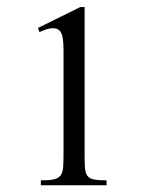

<svg xmlns="http://www.w3.org/2000/svg" viewBox="-20 -581 421 555"><path d="M98.1 -45.4V-59.6Q122.1 -59.6 135.3 -62.5Q148.4 -65.4 154.8 -73.5Q161.1 -81.5 162.4 -96.2Q163.6 -110.8 163.6 -134.8V-406.7V-438Q163.6 -456.5 161.4 -470.9Q159.2 -485.4 152.1 -492.7Q145 -500 131.3 -499.5Q117.7 -499 94.2 -488.3L89.4 -500L211.9 -560.5H224.6V-134.8Q224.6 -110.8 225.6 -95.9Q226.6 -81.1 232.4 -73Q238.3 -64.9 251.2 -62.3Q264.2 -59.6 288.1 -59.6V-45.4Z"/></svg>

Font: Surma
Style: Regular
Weight: 400
Designer: Sue Lloyd-Williams
Foundry: Sylheti Translation And Research
Version: Version 3.000